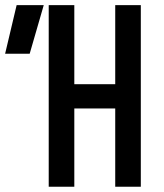

<svg xmlns="http://www.w3.org/2000/svg" viewBox="-20 -713 626 733"><path d="M419.9 0V-693.4H517.6V0ZM166 0V-693.4H263.7V0ZM-0.5 -507.8 43.5 -693.4H147L93.3 -507.8ZM186.5 -298.8V-391.6H499.5V-298.8Z"/></svg>

Font: Cascadia Code PL
Style: Regular
Weight: 400
Monospace: yes
Designer: Aaron Bell
Foundry: Saja Typeworks
Version: Version 2102.003